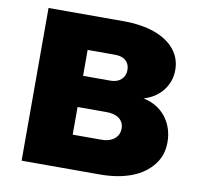

<svg xmlns="http://www.w3.org/2000/svg" viewBox="-78 -784 911 868"><g transform="rotate(10 377.0 -350.5)"><path d="M562 -680C521 -694 474 -701 420 -701H76V0H435C490 0 539 -8 581 -24C622 -40 654 -63 677 -93C700 -122 711 -157 711 -196C711 -241 698 -279 673 -312C647 -344 613 -364 570 -373C607 -384 636 -403 657 -430C678 -457 689 -489 689 -524C689 -560 678 -591 656 -618C634 -645 603 -665 562 -680ZM458 -443C446 -432 430 -426 409 -426H283V-545H409C430 -545 446 -540 458 -530C470 -519 476 -505 476 -487C476 -468 470 -454 458 -443ZM473 -173C457 -161 436 -155 409 -156H283V-283H409C436 -284 457 -279 473 -268C488 -257 496 -241 496 -222C496 -201 488 -185 473 -173Z"/></g></svg>

Font: Argentum Sans ExtraBold
Style: Regular
Weight: 800
Designer: Julieta Ulanovsky
Foundry: Julieta Ulanovsky
Version: Version 5.001;February 15, 2019;FontCreator 11.5.0.2425 64-b